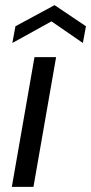

<svg xmlns="http://www.w3.org/2000/svg" viewBox="-20 -726 354 746"><path d="M26 0 114 -504H198L110 0ZM28 -559 40 -624 192 -706 314 -624 302 -559 180 -643Z"/></svg>

Font: DM Sans Italic
Style: Regular
Weight: 400
Italic angle: -10°
Designer: Colophon Foundry, Jonny Pinhorn
Foundry: Colophon Foundry
Version: Version 4.004; ttfautohint (v1.8.4.7-5d5b)